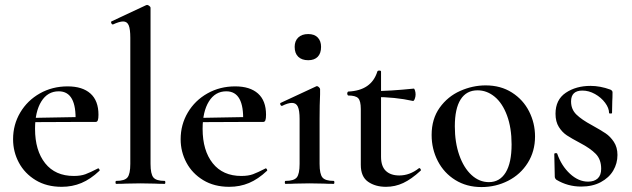

<svg xmlns="http://www.w3.org/2000/svg" viewBox="-20 -745 2559 778"><path d="M33 -181Q33 -240 62 -289Q91 -338 141.5 -366.5Q192 -395 254 -395Q314 -395 346.5 -366Q379 -337 379 -280Q379 -265 376.5 -258Q374 -251 368 -251H286Q291 -375 218 -375Q173 -375 147.5 -334Q122 -293 122 -223Q122 -135 163 -83.5Q204 -32 279 -32Q307 -32 326 -39Q345 -46 376 -62L378 -63Q380 -63 382.5 -59Q385 -55 383 -53Q347 -19 310 -3.5Q273 12 230 12Q169 12 124.5 -15Q80 -42 56.5 -86Q33 -130 33 -181ZM92 -267 314 -271V-251L93 -250Z M451 -12Q485 -12 496.5 -26Q508 -40 508 -81V-592Q508 -627 501.5 -642.5Q495 -658 479 -658Q464 -658 438 -646H437Q433 -646 431 -651Q429 -656 431 -658L572 -724L576 -725Q580 -725 585 -721Q590 -717 590 -714V-81Q590 -40 601.5 -26Q613 -12 647 -12Q650 -12 650 -6Q650 0 647 0Q622 0 607 -1L549 -2L491 -1Q476 0 451 0Q448 0 448 -6Q448 -12 451 -12Z M712 -181Q712 -240 741 -289Q770 -338 820.5 -366.5Q871 -395 933 -395Q993 -395 1025.5 -366Q1058 -337 1058 -280Q1058 -265 1055.5 -258Q1053 -251 1047 -251H965Q970 -375 897 -375Q852 -375 826.5 -334Q801 -293 801 -223Q801 -135 842 -83.5Q883 -32 958 -32Q986 -32 1005 -39Q1024 -46 1055 -62L1057 -63Q1059 -63 1061.5 -59Q1064 -55 1062 -53Q1026 -19 989 -3.5Q952 12 909 12Q848 12 803.5 -15Q759 -42 735.5 -86Q712 -130 712 -181ZM771 -267 993 -271V-251L772 -250Z M1137 -12Q1171 -12 1182.5 -26Q1194 -40 1194 -81V-263Q1194 -297 1187 -312.5Q1180 -328 1163 -328Q1147 -328 1123 -316H1122Q1118 -316 1116 -321Q1114 -326 1117 -328L1261 -395L1264 -396Q1268 -396 1272.5 -391.5Q1277 -387 1277 -384V-363Q1275 -321 1275 -264V-81Q1275 -40 1286.5 -26Q1298 -12 1332 -12Q1335 -12 1335 -6Q1335 0 1332 0Q1307 0 1292 -1L1234 -2L1176 -1Q1162 0 1137 0Q1134 0 1134 -6Q1134 -12 1137 -12ZM1174 -555Q1174 -579 1188.5 -593Q1203 -607 1229 -607Q1254 -607 1267.5 -593Q1281 -579 1281 -555Q1281 -529 1267.5 -515Q1254 -501 1229 -501Q1203 -501 1188.5 -515Q1174 -529 1174 -555Z M1442 -77V-303Q1442 -336 1431.5 -347Q1421 -358 1391 -358Q1390 -358 1388.5 -360.5Q1387 -363 1387 -366Q1387 -369 1388.5 -371.5Q1390 -374 1391 -374Q1485 -378 1509 -455Q1510 -459 1517 -459Q1524 -459 1524 -455V-110Q1524 -71 1543.5 -52.5Q1563 -34 1598 -34Q1640 -34 1677 -63L1679 -64Q1682 -64 1684.5 -59.5Q1687 -55 1684 -53Q1647 -19 1614 -3.5Q1581 12 1544 12Q1501 12 1471.5 -8.5Q1442 -29 1442 -77ZM1495 -352V-376Q1559 -376 1657 -386Q1659 -386 1661.5 -378.5Q1664 -371 1664 -362Q1664 -353 1660.5 -344Q1657 -335 1653 -336Q1581 -352 1495 -352Z M1729 -198Q1729 -263 1761.5 -308.5Q1794 -354 1844.5 -376.5Q1895 -399 1948 -399Q2009 -399 2054.5 -370Q2100 -341 2124 -293.5Q2148 -246 2148 -192Q2148 -132 2118.5 -85Q2089 -38 2039 -12.5Q1989 13 1931 13Q1871 13 1825 -15.5Q1779 -44 1754 -92.5Q1729 -141 1729 -198ZM2053 -160Q2053 -227 2034.5 -277Q2016 -327 1984.5 -353Q1953 -379 1915 -379Q1870 -379 1846.5 -342Q1823 -305 1823 -233Q1823 -168 1841 -116.5Q1859 -65 1890.5 -36Q1922 -7 1961 -7Q2005 -7 2029 -46Q2053 -85 2053 -160Z M2378 -238Q2414 -218 2433.5 -205Q2453 -192 2467.5 -170Q2482 -148 2482 -117Q2482 -83 2465 -54Q2448 -25 2414.5 -7Q2381 11 2335 11Q2280 11 2234 -17Q2228 -23 2228 -29L2226 -121Q2226 -124 2231.5 -124.5Q2237 -125 2238 -122Q2255 -73 2289.5 -41Q2324 -9 2363 -9Q2388 -9 2402 -22Q2416 -35 2416 -61Q2416 -99 2394 -121.5Q2372 -144 2330 -166Q2296 -184 2277 -196.5Q2258 -209 2244.5 -230.5Q2231 -252 2231 -284Q2231 -341 2272.5 -369Q2314 -397 2373 -397Q2412 -397 2453 -382Q2462 -378 2462 -371Q2462 -348 2461 -335L2460 -287Q2460 -285 2454 -285Q2448 -285 2448 -287Q2448 -307 2432 -328.5Q2416 -350 2391 -364Q2366 -378 2340 -378Q2294 -378 2294 -334Q2294 -302 2315.5 -281Q2337 -260 2378 -238Z"/></svg>

Font: Cormorant Infant SemiBold
Style: Regular
Weight: 600
Designer: Christian Thalmann (Catharsis Fonts)
Foundry: Catharsis Fonts
Version: Version 4.000